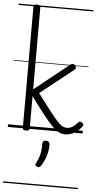

<svg xmlns="http://www.w3.org/2000/svg" viewBox="-80 -979 723 1442"><g transform="rotate(5 282.0 -257.5)"><path d="M138 15Q125 15 119 10.5Q113 6 113 -4V-916Q113 -926 119 -930.5Q125 -935 138 -935Q152 -935 158.5 -930.5Q165 -926 165 -916V-298L427 -507Q437 -515 446.5 -514.5Q456 -514 463 -504Q469 -497 471 -488.5Q473 -480 462 -472L212 -274Q271 -195 308.5 -147Q346 -99 369 -74Q392 -49 408.5 -40.5Q425 -32 441 -32Q454 -32 466.5 -36Q479 -40 493 -50.5Q507 -61 523 -79Q530 -87 537 -87Q544 -87 552 -81Q561 -76 563 -68Q565 -60 559 -53Q535 -22 512 -7Q489 8 469 13Q449 18 436 18Q410 18 387 7Q364 -4 335.5 -32.5Q307 -61 266 -113Q225 -165 165 -246V-4Q165 6 158.5 10.5Q152 15 138 15ZM244 278Q233 274 231.5 267.5Q230 261 237 248Q249 223 256 203Q263 183 266 160Q269 137 269 102Q269 91 275 84.5Q281 78 294 78Q309 78 316.5 86Q324 94 324 106Q324 133 318.5 161Q313 189 302 215.5Q291 242 276 266Q269 276 262 279.5Q255 283 244 278ZM0 410H564V420H0ZM0 -20H564V0H0ZM0 -505H564V-500H0ZM0 -930H564V-920H0Z"/></g></svg>

Font: Playwrite DE Grund Guides
Style: Regular
Weight: 400
Designer: Veronika Burian, José Scaglione
Foundry: TypeTogether
Version: Version 1.003